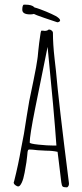

<svg xmlns="http://www.w3.org/2000/svg" viewBox="-20 -798 353 827"><path d="M244 -13Q235 -86 233 -104L228 -144Q206 -149 178 -149L142 -151Q118 -154 107 -154Q101 -154 100 -149Q100 -146 99 -146L97 -126Q96 -108 86 -54Q81 -27 74 -12Q66 5 59 5Q53 5 46 -0.5Q39 -6 39 -12L40 -15L41 -18Q59 -89 71 -159L83 -221L95 -297Q95 -297 106 -363Q111 -390 124 -450Q138 -518 141 -543Q142 -546 145 -580Q149 -618 152 -636Q155 -662 158 -666H165Q168 -665 172 -665Q184 -665 190 -671Q197 -671 202.5 -666.5Q208 -662 208 -656Q208 -608 215 -546Q219 -514 221 -493Q232 -364 277 -9V-6Q277 4 269 9Q254 9 250 5.5Q246 2 244 -13ZM223 -171Q213 -315 185 -596L131 -329Q108 -214 108 -184Q108 -179 146 -175Q184 -171 213 -171ZM126 -738Q120 -736 110 -736Q76 -736 76 -756Q76 -774 82 -778H88Q118 -778 127 -767Q127 -766 139 -763Q149 -760 179 -748Q203 -738 220 -729Q239 -718 239 -710Q239 -707 235 -704.5Q231 -702 227 -702Q211 -707 170.5 -721Q130 -735 126 -738Z"/></svg>

Font: Amatic SC
Style: Regular
Weight: 400
Designer: Multiple Designers
Foundry: Vernon Adams
Version: Version 2.505